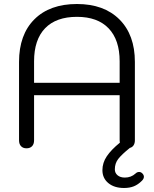

<svg xmlns="http://www.w3.org/2000/svg" viewBox="-20 -730 768 958"><path d="M698 152Q698 162 688 172Q669 191 648 199.5Q627 208 599 208Q550 208 520.5 183.5Q491 159 491 119Q491 82 513 49.5Q535 17 578 -18Q577 -22 577 -30V-255H150V-30Q150 -11 140 -0.5Q130 10 112 10Q95 10 85 -0.5Q75 -11 75 -30V-421Q75 -557 151.5 -633.5Q228 -710 364 -710Q499 -710 576 -633Q653 -556 653 -421V-30Q653 -15 646.5 -5Q640 5 628 8Q587 41 570 63Q553 85 553 115Q553 133 566.5 144.5Q580 156 603 156Q634 156 656 136Q664 128 674 128Q683 128 690 135Q698 143 698 152ZM577 -424Q577 -531 522 -588.5Q467 -646 364 -646Q260 -646 205 -589Q150 -532 150 -424V-317H577Z"/></svg>

Font: Kodchasan
Style: Regular
Weight: 400
Version: Version 1.000; ttfautohint (v1.6)